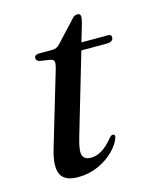

<svg xmlns="http://www.w3.org/2000/svg" viewBox="-90 -602 530 671"><g transform="rotate(-15 175.5 -266.0)"><path d="M124 -411.5 83 -418Q72.5 -421.5 72.5 -431Q72.5 -443.5 90 -443.5H138.5Q153 -443.5 164.5 -455.5L235 -531.5Q242.5 -541 254 -541Q265.5 -541 265.5 -529Q265.5 -521.5 261 -505L242.5 -442.5H339Q351 -442.5 351 -432.5Q351 -415.5 325 -415.5H235L149 -123Q135 -75.5 141.8 -60Q148.5 -44.5 170.5 -44.5Q191 -44.5 210.5 -56.2Q230 -68 252 -94.5Q259.5 -103 265 -102.5Q274 -102 271 -90.5Q263 -67 240 -44Q217 -21 183.5 -5.8Q150 9.5 110 9.5Q61.5 9.5 48 -19.2Q34.5 -48 52 -107.5L131.5 -375Q137 -394 135.5 -401.5Q134 -409 124 -411.5Z"/></g></svg>

Font: Fraunces 72pt
Style: Italic
Weight: 400
Italic angle: -16°
Version: Version 1.000;[b76b70a41]